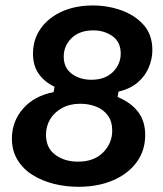

<svg xmlns="http://www.w3.org/2000/svg" viewBox="-20 -682 607 713"><path d="M271.7 11.7Q224.2 11.7 180.4 0.8Q136.7 -10 101.3 -32.1Q65.8 -54.2 45 -88.3Q24.2 -122.5 24.2 -167.5Q24.2 -230.8 65.4 -278.3Q106.7 -325.8 179.2 -340L182.5 -360Q145 -377.5 123.8 -407.9Q102.5 -438.3 102.5 -482.5Q102.5 -535.8 131.2 -576.2Q160 -616.7 210 -639.2Q260 -661.7 325 -661.7Q380 -661.7 430.4 -643.8Q480.8 -625.8 513.3 -589.6Q545.8 -553.3 545.8 -495.8Q545.8 -464.2 532.9 -432.5Q520 -400.8 492.5 -376.7Q465 -352.5 420 -341.7L416.7 -321.7Q465.8 -301.7 492.5 -267.1Q519.2 -232.5 519.2 -180.8Q519.2 -122.5 487.1 -79.2Q455 -35.8 399.2 -12.1Q343.3 11.7 271.7 11.7ZM269.2 -81.7Q329.2 -81.7 362.9 -115.8Q396.7 -150 396.7 -196.7Q396.7 -231.7 380 -253.8Q363.3 -275.8 336.7 -286.2Q310 -296.7 278.3 -296.7Q239.2 -296.7 210.4 -280.8Q181.7 -265 166.2 -239.2Q150.8 -213.3 150.8 -181.7Q150.8 -132.5 185.4 -107.1Q220 -81.7 269.2 -81.7ZM319.2 -385.8Q370 -385.8 399.2 -414.6Q428.3 -443.3 428.3 -483.3Q428.3 -525.8 397.9 -547.5Q367.5 -569.2 326.7 -569.2Q275 -569.2 245.8 -540.4Q216.7 -511.7 216.7 -471.7Q216.7 -430 246.7 -407.9Q276.7 -385.8 319.2 -385.8Z"/></svg>

Font: Familjen Grotesk SemiBold
Style: Italic
Weight: 600
Italic angle: -9.46201°
Designer: Anders Wikstroem, Jonas Baeckman, Matilda Gysing, Kristian Moeller
Foundry: Familjen STHLM AB
Version: Version 2.002